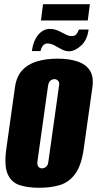

<svg xmlns="http://www.w3.org/2000/svg" viewBox="-20 -878 460 910"><path d="M166 12Q111 12 72 -1Q33 -14 16 -54Q-1 -94 10 -173L51 -465Q58 -515 85 -544.5Q112 -574 155 -587Q198 -600 252 -600Q307 -600 346.5 -587Q386 -574 405.5 -544.5Q425 -515 418 -465L377 -174Q366 -94 336.5 -54Q307 -14 264 -1Q221 12 166 12ZM179 -80Q184 -80 190.5 -82.5Q197 -85 202.5 -92Q208 -99 209 -110L260 -473Q262 -485 258 -491.5Q254 -498 248.5 -500.5Q243 -503 238 -503Q233 -503 226.5 -500.5Q220 -498 215 -491.5Q210 -485 208 -473L157 -110Q156 -99 159.5 -92Q163 -85 168.5 -82.5Q174 -80 179 -80ZM308 -635Q291 -635 277 -642Q263 -649 250 -656Q239 -663 228 -667.5Q217 -672 205 -672Q192 -672 183.5 -661.5Q175 -651 172 -636H131Q137 -683 160.5 -712Q184 -741 216 -741Q234 -741 248 -735.5Q262 -730 275 -723Q286 -717 297 -712Q308 -707 319 -707Q335 -707 342.5 -716.5Q350 -726 354 -738H400Q393 -687 363.5 -661Q334 -635 308 -635ZM174 -781 184 -858H406L396 -781Z"/></svg>

Font: Alumni Sans Black
Style: Italic
Weight: 900
Italic angle: -8°
Version: Version 1.016